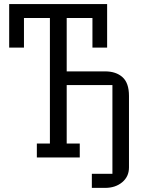

<svg xmlns="http://www.w3.org/2000/svg" viewBox="-20 -770 726 939"><path d="M24.9 -537.1V-750H503.9V-537.1H432.1V-682.1H306.2V-420.9H494.1Q547.4 -420.9 579.1 -392.6Q610.8 -364.3 610.8 -300.8V48.8Q610.8 93.8 577.6 121.3Q544.4 148.9 494.1 148.9H429.2V80.1H529.8V-354H306.2V-67.9H370.1V0H160.2V-67.9H224.1V-682.1H97.2V-537.1Z"/></svg>

Font: Kelly Slab
Style: Regular
Weight: 400
Designer: Denis Masharov
Foundry: Denis Masharov
Version: Version 1.001